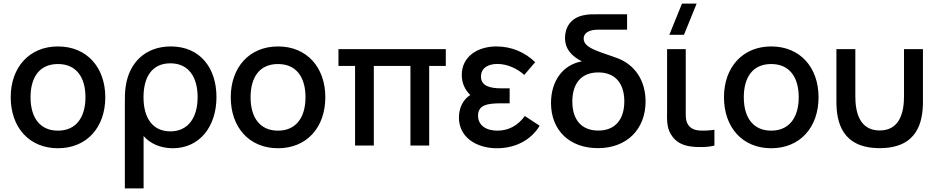

<svg xmlns="http://www.w3.org/2000/svg" viewBox="-20 -815 5248 1075"><path d="M304.5 15C465.5 15 569.5 -101.5 569.5 -270.5C569.5 -437.5 466.5 -555 304.5 -555C145.5 -555 40 -439.5 40 -270.5C40 -103 142.5 15 304.5 15ZM151 -270.5C151 -380.5 199.5 -456.5 304.5 -456.5C406.5 -456.5 458.5 -383.5 458.5 -270.5C458.5 -160 407.5 -83.5 304.5 -83.5C203.5 -83.5 151 -156.5 151 -270.5Z M679 -233.5V240H784V-53.5C819 -12.5 877 15 947 15C1098.5 15 1192 -107.5 1192 -271.5C1192 -433.5 1101 -555 936.5 -555C793.5 -555 703 -463.5 684 -332.5C679 -302.5 679 -269.5 679 -233.5ZM783.5 -270.5C783.5 -383 830.5 -460.5 934 -460.5C1036 -460.5 1086.5 -383.5 1086.5 -271C1086.5 -159.5 1035.5 -79.5 934 -79.5C833 -79.5 783.5 -156.5 783.5 -270.5Z M1536.5 15C1697.5 15 1801.5 -101.5 1801.5 -270.5C1801.5 -437.5 1698.5 -555 1536.5 -555C1377.5 -555 1272 -439.5 1272 -270.5C1272 -103 1374.5 15 1536.5 15ZM1383 -270.5C1383 -380.5 1431.5 -456.5 1536.5 -456.5C1638.5 -456.5 1690.5 -383.5 1690.5 -270.5C1690.5 -160 1639.5 -83.5 1536.5 -83.5C1435.5 -83.5 1383 -156.5 1383 -270.5Z M1968 0H2073V-446H2278V0H2383V-446H2476V-540H1875V-446H1968Z M2762.5 15C2867.5 15 2954 -32 3001.5 -111L2918.5 -165.5C2880 -113 2829 -83.5 2765 -83.5C2698.5 -83.5 2656.5 -115.5 2656.5 -167.5C2656.5 -228.5 2711.5 -236.5 2785.5 -236.5H2833.5V-320.5H2785.5C2720.5 -320.5 2673 -335 2673 -386.5C2673 -436 2715.5 -457 2765 -457C2821 -457 2876.5 -430.5 2915.5 -395.5L2976.5 -467C2919.5 -522 2844.5 -555 2759.5 -555C2655.5 -555 2565.5 -499.5 2565.5 -395.5C2565.5 -352 2581 -315 2613 -283C2571 -256.5 2549.5 -208.5 2549.5 -156.5C2549.5 -47.5 2645.5 15 2762.5 15Z M3327.5 14.5C3491 14.5 3594.5 -92.5 3594.5 -247C3594.5 -361 3537.5 -449.5 3441.5 -487.5C3341 -525.5 3248 -543.5 3248 -598.5C3248 -623.5 3266 -638 3291 -644.5C3305.5 -648.5 3322.5 -649 3344 -649H3491V-735H3320.5C3293.5 -735 3276.5 -735 3258 -731.5C3170.5 -718.5 3143.5 -656 3143.5 -603C3143.5 -537.5 3184.5 -498.5 3238 -471.5C3128 -452 3065 -357.5 3065 -238.5C3065 -86.5 3168 14.5 3327.5 14.5ZM3184.5 -247C3184.5 -346 3233 -409.5 3330 -409.5C3425 -409.5 3475.5 -347.5 3475.5 -247.5C3475.5 -148.5 3426.5 -84 3330 -84C3235.5 -84 3184.5 -144.5 3184.5 -247Z M3843 4.5C3879.5 10.5 3941.5 10.5 3980 0V-88.5C3952 -84 3919 -82.5 3891.5 -84.5C3867 -87.5 3844 -96.5 3830.5 -120.5C3817 -143.5 3819.5 -172.5 3819.5 -217.5V-540H3715V-212.5C3715 -148 3710.5 -106.5 3736 -63.5C3763 -18 3802 -2.5 3843 4.5ZM3727.5 -620H3809.5L3880.5 -795H3798.5Z M4298 15C4459 15 4563 -101.5 4563 -270.5C4563 -437.5 4460 -555 4298 -555C4139 -555 4033.5 -439.5 4033.5 -270.5C4033.5 -103 4136 15 4298 15ZM4144.5 -270.5C4144.5 -380.5 4193 -456.5 4298 -456.5C4400 -456.5 4452 -383.5 4452 -270.5C4452 -160 4401 -83.5 4298 -83.5C4197 -83.5 4144.5 -156.5 4144.5 -270.5Z M4663 -246.5C4663 -134 4692.5 14.5 4905.5 14.5C5118.5 14.5 5147.5 -134 5147.5 -246.5V-540H5041.5V-274.5C5041.5 -190.5 5020 -84.5 4905.5 -84.5C4790.5 -84.5 4769 -190.5 4769 -274.5V-540H4663Z"/></svg>

Font: Eudonet SemiBold
Style: Regular
Weight: 600
Designer: Mikhail Sharanda
Foundry: Mikhail Sharanda
Version: Version 4.503;Glyphs 3.1.2 (3151)